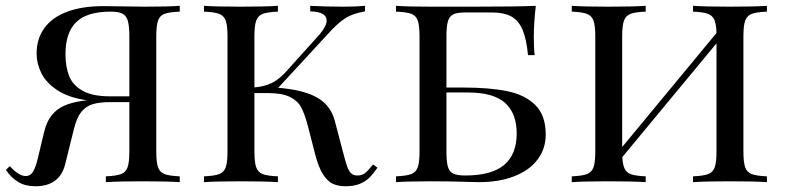

<svg xmlns="http://www.w3.org/2000/svg" viewBox="-30 -628 2707 662"><path d="M508.8 -502V-106Q508.8 -68.4 514.9 -51.3Q521 -34.2 537.4 -27.8Q553.7 -21.5 589.8 -20V0Q547.9 -2.9 461.9 -2.9Q381.8 -2.9 335 0V-20Q371.1 -21.5 387.5 -27.8Q403.8 -34.2 409.9 -51.3Q416 -68.4 416 -106V-275.9H349.1Q313 -275.9 289.6 -268.8Q266.1 -261.7 250.2 -241.9Q234.4 -222.2 225.1 -184.1L194.8 -62Q175.8 14.2 91.8 14.2Q57.6 14.2 33.4 -0.2Q9.3 -14.6 -9.8 -42L3.9 -55.2Q34.2 -21 59.1 -21Q74.2 -21 83.5 -35.4Q92.8 -49.8 101.1 -85L122.1 -172.9Q130.9 -209 148.4 -230.7Q166 -252.4 190.9 -263.4Q215.8 -274.4 251 -279.8Q263.7 -281.7 270 -282.2Q205.6 -291.5 166.7 -317.6Q127.9 -343.8 112.1 -376.7Q96.2 -409.7 96.2 -442.9Q96.2 -494.1 122.8 -531Q149.4 -567.9 201.2 -587.4Q252.9 -606.9 327.1 -606.9L366.7 -606.4Q450.2 -605 467.8 -605Q547.9 -605 589.8 -607.9V-587.9Q553.2 -586.4 537.1 -580.3Q521 -574.2 514.9 -557.1Q508.8 -540 508.8 -502ZM349.1 -295.9H416V-502Q416 -537.6 410.9 -555.7Q405.8 -573.7 392.3 -580.8Q378.9 -587.9 352.1 -587.9Q269 -587.9 232.4 -551.3Q195.8 -514.6 195.8 -441.9Q195.8 -397 208.7 -365.2Q221.7 -333.5 255.4 -314.7Q289.1 -295.9 349.1 -295.9Z M1161.1 14.2Q1137.2 14.2 1118.9 6.3Q1100.6 -1.5 1084.7 -25.4Q1068.8 -49.3 1057.1 -94.2L1030.3 -198.2Q1020 -236.8 1007.8 -259Q995.6 -281.2 968.8 -294.2Q941.9 -307.1 893.6 -307.1H847.2V-106Q847.2 -68.4 853.3 -51.3Q859.4 -34.2 875.7 -27.8Q892.1 -21.5 928.2 -20V0Q881.8 -2.9 801.3 -2.9Q714.8 -2.9 673.3 0V-20Q709.5 -21.5 725.8 -27.8Q742.2 -34.2 748.3 -51.3Q754.4 -68.4 754.4 -106V-502Q754.4 -539.6 748.3 -556.6Q742.2 -573.7 725.8 -580.1Q709.5 -586.4 673.3 -587.9V-607.9Q714.8 -605 801.3 -605Q881.8 -605 928.2 -607.9V-587.9Q892.1 -586.4 875.7 -580.1Q859.4 -573.7 853.3 -556.6Q847.2 -539.6 847.2 -502V-326.7Q881.3 -329.1 908.9 -342.8Q936.5 -356.4 967.3 -393.1L1072.3 -509.8Q1096.2 -538.1 1096.2 -557.1Q1096.2 -587.4 1039.6 -588.9V-607.9Q1092.8 -605 1154.3 -605Q1199.7 -605 1228.5 -607.9V-588.9Q1202.6 -584 1184.6 -577.1Q1166.5 -570.3 1148.2 -556.4Q1129.9 -542.5 1106.4 -517.1L929.2 -325.2Q946.8 -324.2 968.3 -320.8Q1036.1 -311 1074 -284.9Q1111.8 -258.8 1124.5 -210.9L1152.3 -105Q1161.1 -70.8 1166.5 -55.2Q1171.9 -39.6 1179.9 -31.2Q1188 -22.9 1201.7 -22.9Q1218.3 -22.9 1229 -31.5Q1239.7 -40 1256.3 -61L1271.5 -49.8Q1256.3 -27.8 1242.7 -14.6Q1229 -1.5 1209.5 6.3Q1189.9 14.2 1161.1 14.2Z M1851.6 -164.1Q1851.6 -115.7 1824 -78.6Q1796.4 -41.5 1744.4 -20.8Q1692.4 0 1621.6 0L1577.6 -1Q1517.1 -2.9 1459.5 -2.9Q1377.4 -2.9 1335.4 0V-20Q1371.6 -21.5 1387.9 -27.8Q1404.3 -34.2 1410.4 -51.3Q1416.5 -68.4 1416.5 -106V-502Q1416.5 -540 1410.4 -557.1Q1404.3 -574.2 1388.2 -580.3Q1372.1 -586.4 1335.4 -587.9V-607.9Q1377 -605 1457.5 -605H1598.6Q1752.4 -605 1817.4 -607.9Q1810.5 -547.9 1810.5 -500Q1810.5 -460.9 1813.5 -438H1790.5Q1785.2 -493.7 1771.7 -525.4Q1758.3 -557.1 1733.2 -571Q1708 -585 1666.5 -585H1573.2Q1545.9 -585 1532.7 -578.4Q1519.5 -571.8 1514.4 -554.7Q1509.3 -537.6 1509.3 -502V-326.2H1566.4Q1658.2 -326.2 1719.5 -313.5Q1780.8 -300.8 1816.2 -265.4Q1851.6 -230 1851.6 -164.1ZM1751.5 -168Q1751.5 -237.3 1711.4 -273.2Q1671.4 -309.1 1583.5 -309.1H1509.3V-106Q1509.3 -69.8 1514.4 -52.7Q1519.5 -35.6 1533 -29.3Q1546.4 -22.9 1574.2 -22.9Q1665.5 -22.9 1708.5 -59.6Q1751.5 -96.2 1751.5 -168Z M2533.2 -502V-106Q2533.2 -68.4 2539.3 -51.3Q2545.4 -34.2 2561.8 -27.8Q2578.1 -21.5 2614.3 -20V0Q2572.8 -2.9 2486.3 -2.9Q2406.2 -2.9 2359.4 0V-20Q2395.5 -21.5 2411.9 -27.8Q2428.2 -34.2 2434.3 -51.3Q2440.4 -68.4 2440.4 -106V-478.5L2115.7 -86.4Q2117.2 -58.6 2124.3 -45.2Q2131.3 -31.7 2147.5 -26.6Q2163.6 -21.5 2196.3 -20V0Q2149.9 -2.9 2069.3 -2.9Q1982.9 -2.9 1941.4 0V-20Q1977.5 -21.5 1993.9 -27.8Q2010.3 -34.2 2016.4 -51.3Q2022.5 -68.4 2022.5 -106V-502Q2022.5 -539.6 2016.4 -556.6Q2010.3 -573.7 1993.9 -580.1Q1977.5 -586.4 1941.4 -587.9V-607.9Q1982.9 -605 2069.3 -605Q2149.9 -605 2196.3 -607.9V-587.9Q2160.2 -586.4 2143.8 -580.1Q2127.4 -573.7 2121.3 -556.6Q2115.2 -539.6 2115.2 -502V-121.1L2440.4 -514.2Q2439.5 -545.9 2432.6 -560.5Q2425.8 -575.2 2409.7 -580.8Q2393.6 -586.4 2359.4 -587.9V-607.9Q2406.2 -605 2486.3 -605Q2572.3 -605 2614.3 -607.9V-587.9Q2578.1 -586.4 2561.8 -580.1Q2545.4 -573.7 2539.3 -556.6Q2533.2 -539.6 2533.2 -502Z"/></svg>

Font: Playfair Display SC
Style: Regular
Weight: 400
Designer: Claus Eggers Sørensen
Foundry: Claus Eggers Sørensen
Version: Version 1.004;PS 001.004;hotconv 1.0.70;makeotf.lib2.5.58329